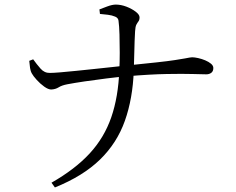

<svg xmlns="http://www.w3.org/2000/svg" viewBox="-20 -777 1040 846"><path d="M569.5 -465.9Q565 -342.5 530.2 -244.6Q495.4 -146.6 420.7 -73.9Q346.1 -1.2 221.9 49L206.9 28Q311.3 -31.6 375.3 -101.1Q439.4 -170.7 470.4 -260.5Q501.4 -350.3 505.8 -468.7Q507.6 -502.9 507.6 -544.5Q507.6 -586.1 506.5 -624.5Q505.4 -662.8 502.2 -685.6Q501 -698.1 487.3 -703.8Q473.6 -709.6 455.5 -711.9Q437.4 -714.3 420.4 -715.6L418.1 -735.5Q429.4 -740 452 -748.4Q474.5 -756.8 490.3 -756.8Q513.2 -756.8 537.2 -747.6Q561.1 -738.3 578 -725.4Q594.9 -712.5 594.9 -700.8Q594.9 -689.2 590.2 -683.1Q585.5 -676.9 580.9 -668.4Q576.4 -659.9 575.2 -639.1Q572.8 -598.7 571.9 -551.1Q570.9 -503.5 569.5 -465.9ZM108.9 -509 126.2 -515.6Q141.4 -494.3 158.7 -474.6Q175.9 -454.9 200.3 -455.7Q214.3 -455.7 245.1 -458.2Q275.8 -460.7 315.3 -464.8Q354.8 -468.9 396.5 -473.2Q438.2 -477.6 475.1 -481.6Q512 -485.6 536.2 -488.2Q617.8 -496.4 669.5 -502.1Q721.2 -507.7 750.7 -512.3Q780.2 -517 794.5 -519.5Q808.8 -522 814.9 -523.3Q821.1 -524.6 826.5 -524.6Q837.2 -524.6 853.2 -521.1Q869.2 -517.5 884.3 -511.2Q899.5 -504.8 909.8 -496.2Q920 -487.6 920 -477.5Q920 -463.1 911.1 -456.3Q902.2 -449.5 888.7 -449.5Q871.4 -449.5 828.7 -450.9Q786 -452.2 714.4 -450.9Q642.8 -449.7 537.2 -440.7Q497.7 -437.5 448.1 -431.2Q398.5 -425 352.3 -418.2Q306.1 -411.3 276.8 -405.7Q252.4 -401.1 238.4 -392.2Q224.4 -383.4 205.5 -382.6Q192.8 -382.6 174.9 -395.3Q157 -408.1 141.6 -425.2Q126.2 -442.3 120.6 -452.8Q114.4 -463.4 112.4 -477.8Q110.4 -492.2 108.9 -509Z"/></svg>

Font: Early Summer Mincho VF
Style: Regular
Weight: 250
Designer: GuiWonder
Version: Version 1.002